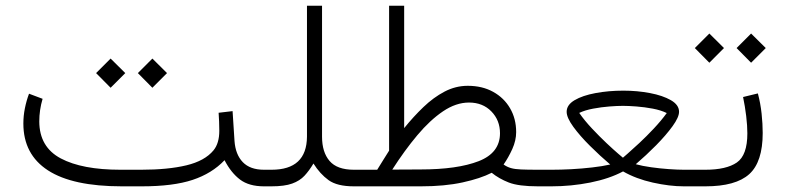

<svg xmlns="http://www.w3.org/2000/svg" viewBox="-20 -658 2776 678"><path d="M466.8 -399.9 518.1 -451.2 569.8 -399.9 518.1 -348.1ZM319.3 -399.9 370.6 -451.2 422.4 -399.9 370.6 -348.1ZM481 0H410.2Q236.3 0 149.4 -56.4Q62.5 -112.8 62.5 -221.7Q62.5 -249 67.9 -275.6Q73.2 -302.2 82.5 -327.1L130.4 -309.1Q118.7 -269.5 118.7 -229Q119.1 -138.7 194.6 -98.6Q270 -58.6 405.3 -58.6H478.5Q573.2 -58.6 638.2 -74.2Q703.1 -89.8 733.9 -127Q754.4 -151.9 754.4 -196.3Q754.4 -212.4 753.7 -228.8Q752.9 -245.1 752 -259.8L801.3 -265.6L808.1 -160.2Q811.5 -112.3 837.4 -85.4Q863.3 -58.6 912.1 -58.6H926.8V0H912.1Q859.4 0 827.6 -23.9Q795.9 -47.9 772.9 -92.3Q728.5 -45.4 659.9 -22.7Q591.3 0 481 0Z M1086.9 -80.6Q1071.8 -55.2 1055.2 -37.4Q1038.6 -19.5 1011.7 -9.8Q984.9 0 938 0H907.2V-58.6H939Q1063 -58.6 1064 -175.3V-637.7H1117.2V-175.3Q1117.2 -120.6 1143.8 -89.6Q1170.4 -58.6 1229.5 -58.6H1244.1V0H1229.5Q1170.4 0 1140.1 -22Q1109.9 -43.9 1086.9 -80.6Z M1758.3 -77.1Q1770.5 -68.4 1784.2 -64.5Q1797.9 -60.5 1820.1 -59.6Q1842.3 -58.6 1879.9 -58.6H1894.5V0H1879.9Q1811.5 0 1776.9 -13.4Q1742.2 -26.9 1716.3 -47.9Q1677.2 -27.8 1613.8 -13.9Q1550.3 0 1466.3 0H1224.6V-58.6H1312Q1322.3 -75.7 1333 -92.5Q1343.8 -109.4 1354 -126V-637.7H1407.2V-205.6Q1439.9 -246.1 1475.3 -280Q1510.7 -314 1549.8 -334.5Q1588.9 -355 1631.8 -355Q1683.1 -355 1721.4 -333.7Q1759.8 -312.5 1781.2 -275.6Q1802.7 -238.8 1802.7 -191.4Q1802.7 -162.1 1789.1 -131.8Q1775.4 -101.6 1758.3 -77.1ZM1464.4 -59.6Q1595.2 -59.6 1670.4 -88.9Q1745.6 -118.2 1745.6 -187.5Q1745.6 -233.4 1715.1 -264.6Q1684.6 -295.9 1636.2 -295.9Q1590.3 -295.9 1544.4 -264.9Q1498.5 -233.9 1453.6 -180.4Q1408.7 -127 1365.2 -59.1Z M2225.1 -78.1Q2248 -71.8 2279.3 -67.4Q2310.5 -63 2341.8 -60.8Q2373 -58.6 2395 -58.6H2417.5V0H2395Q2344.7 0 2285.4 -13.2Q2226.1 -26.4 2180.2 -52.7Q2131.8 -26.9 2064.5 -13.4Q1997.1 0 1927.2 0H1875V-58.6H1928.7Q1960 -58.6 1997.3 -60.5Q2034.7 -62.5 2071 -66.7Q2107.4 -70.8 2134.8 -77.1Q2099.1 -107.4 2063.5 -142.8Q2027.8 -178.2 2004.4 -210.4Q1981 -242.7 1981 -263.2Q1981 -287.6 2009 -304.2Q2037.1 -320.8 2083 -329.3Q2128.9 -337.9 2181.2 -337.9Q2230.5 -337.9 2275.4 -329.3Q2320.3 -320.8 2349.1 -304.2Q2377.9 -287.6 2377.9 -263.2Q2377.9 -244.1 2355 -212.4Q2332 -180.7 2296.9 -145Q2261.7 -109.4 2225.1 -78.1ZM2179.7 -284.2Q2160.2 -284.2 2131.8 -282Q2103.5 -279.8 2074.7 -274.4Q2045.9 -269 2025.4 -259.3Q2044.4 -231.9 2070.6 -204.1Q2096.7 -176.3 2121.6 -152.8Q2146.5 -129.4 2163.1 -115.2Q2179.7 -101.1 2179.7 -101.1Q2179.7 -101.1 2196.3 -115.5Q2212.9 -129.9 2237.8 -153.1Q2262.7 -176.3 2288.8 -204.1Q2314.9 -231.9 2334.5 -258.8Q2313.5 -269 2284.9 -274.4Q2256.3 -279.8 2227.8 -282Q2199.2 -284.2 2179.7 -284.2Z M2656.2 -328.1Q2665.5 -293.5 2669.4 -256.8Q2673.3 -220.2 2673.3 -188.5Q2673.3 -85.9 2625.7 -43Q2578.1 0 2470.7 0H2397.9V-58.6H2470.7Q2544.9 -58.6 2582 -84.2Q2619.1 -109.9 2619.1 -187Q2619.1 -213.9 2615 -248.3Q2610.8 -282.7 2604 -315.4ZM2581.1 -488.3 2632.3 -539.6 2684.1 -488.3 2632.3 -436.5ZM2433.6 -488.3 2484.9 -539.6 2536.6 -488.3 2484.9 -436.5Z"/></svg>

Font: Vazir Thin FD
Style: Thin-FD
Weight: 100
Designer: Saber Rastikerdar
Foundry: Saber Rastikerdar
Version: Version 30.0.0